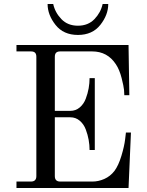

<svg xmlns="http://www.w3.org/2000/svg" viewBox="-20 -936 730 956"><path d="M368 -762Q296 -762 256.5 -812Q217 -862 217 -916H245Q254 -874 285.5 -841Q317 -808 368 -808Q419 -808 450.5 -841Q482 -874 491 -916H519Q519 -862 479.5 -812Q440 -762 368 -762ZM62 0V-32H134Q161 -32 161 -59V-653Q161 -667 154.5 -673.5Q148 -680 134 -680H62V-712H620L624 -462H599Q599 -472 597.5 -489Q596 -506 585.5 -547.5Q575 -589 557 -616Q515 -680 439 -680H280Q266 -680 259.5 -673.5Q253 -667 253 -653V-384H330Q357 -384 377 -401Q397 -418 407 -444.5Q417 -471 421.5 -496.5Q426 -522 426 -547H452V-189H426Q426 -214 421.5 -239.5Q417 -265 407 -291.5Q397 -318 377 -335Q357 -352 330 -352H253V-59Q253 -32 280 -32H440Q470 -32 499.5 -45Q529 -58 550 -85Q570 -112 584.5 -160Q599 -208 603 -242L607 -276H632L620 0Z"/></svg>

Font: Old Standard TT
Style: Regular
Weight: 400
Designer: Alexey Kryukov <alexios@thessalonica.org.ru>
Version: Version 2.2